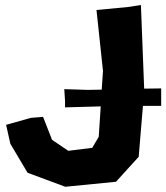

<svg xmlns="http://www.w3.org/2000/svg" viewBox="-20 -711 650 751"><path d="M231.4 -362.3 234.4 -316.4V-291L374 -294.9L366.2 -175.8L340.8 -132.8L247.1 -121.1L183.6 -164.1L148.4 -253.9L100.6 -250L3.9 -222.7L20.5 -148.4L87.9 -35.2L235.4 19.5L433.6 0L522.5 -97.7L539.1 -296.9H610.4V-365.2L543.9 -364.3L531.2 -691.4L480.5 -683.6L357.4 -671.9L382.8 -433.6L377.9 -360.4L324.2 -359.4Z"/></svg>

Font: MaokenAssortedSans-Lite
Style: Lite
Weight: 400
Version: Version 1.400